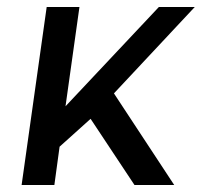

<svg xmlns="http://www.w3.org/2000/svg" viewBox="-20 -531 579 551"><path d="M168 -226 436 -511H539L307 -263L480 0H366L240 -190L151 -110L136 0H42L114 -511H208Z"/></svg>

Font: Chivo
Style: Italic
Weight: 400
Italic angle: -8.05°
Designer: Hector Gatti
Foundry: Omnibus-Type
Version: Version 1.007